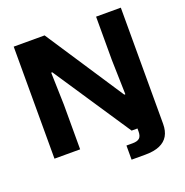

<svg xmlns="http://www.w3.org/2000/svg" viewBox="-154 -868 1129 1174"><g transform="rotate(-20 410.5 -281.0)"><path d="M62 0V-729H263L597 -222H604L598 -447V-729H759V0H564L230 -501H223L229 -290V0ZM503 167V75H543Q574 75 588 62.5Q602 50 602 19V-36H759V27Q759 73 741 104Q723 135 686 151Q649 167 592 167Z"/></g></svg>

Font: Mona Sans SemiExpanded
Style: Bold
Weight: 700
Width: 6
Designer: Deni Anggara
Foundry: GitHub
Version: Version 2.000